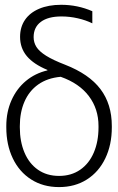

<svg xmlns="http://www.w3.org/2000/svg" viewBox="-20 -759 485 789"><path d="M231.4 -739.3Q298.8 -739.3 359.4 -712.9V-663.1Q332.5 -676.3 299.6 -683.8Q266.6 -691.4 232.4 -691.4Q177.7 -691.4 147.9 -669.2Q118.2 -647 118.2 -606.4Q118.2 -584.5 129.6 -566.2Q141.1 -547.9 169.4 -530Q197.8 -512.2 247.1 -493.2Q346.2 -454.6 392.8 -392.8Q439.5 -331.1 439.5 -241.2V-235.4Q439.5 -164.1 412.8 -108.4Q386.2 -52.7 337.2 -21.5Q288.1 9.8 222.7 9.8Q157.2 9.8 108.2 -21.5Q59.1 -52.7 32.5 -108.4Q5.9 -164.1 5.9 -235.4V-241.2Q5.9 -298.8 27.1 -346.7Q48.3 -394.5 86.4 -426.3Q124.5 -458 174.8 -469.7V-471.7Q118.2 -495.1 90.3 -528.3Q62.5 -561.5 62.5 -607.4Q62.5 -647.9 82.8 -677.5Q103 -707 141.1 -723.1Q179.2 -739.3 231.4 -739.3ZM222.7 -36.1Q272.9 -36.1 309.6 -61.5Q346.2 -86.9 365.5 -132.1Q384.8 -177.2 384.8 -235.4V-241.2Q384.8 -311.5 345.2 -364Q305.7 -416.5 229.5 -443.4Q174.8 -438.5 137.2 -411.9Q99.6 -385.3 80.6 -341.3Q61.5 -297.4 61.5 -241.2V-235.4Q61.5 -177.2 80.6 -132.1Q99.6 -86.9 136 -61.5Q172.4 -36.1 222.7 -36.1Z"/></svg>

Font: Pretendard Std ExtraLight
Style: Regular
Weight: 200
Designer: Base glyphs from Inter by Rasmus Andersson; Hangeul glyphs from Noto Sans CJK(Source Han Sans) by Jang Soo-young and Kan
Foundry: Kil Hyung-jin
Version: Version 1.309